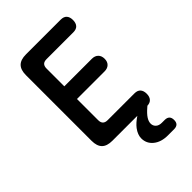

<svg xmlns="http://www.w3.org/2000/svg" viewBox="-273 -832 1147 1147"><g transform="rotate(-45 300.0 -259.0)"><path d="M207 -433H440Q465 -433 479.5 -418.5Q494 -404 494 -379Q494 -354 479.5 -340Q465 -326 440 -326H207V-147Q207 -127 217 -117Q227 -107 247 -107H473Q499 -107 511.5 -93Q524 -79 524 -53.5Q524 -28 511 -14Q499 -1 476 0L468 7Q440 31 427 51Q414 71 414 89Q414 108 427.5 120.5Q441 133 465 133H489Q509 133 519 143Q529 153 529 173Q529 193 519 202.5Q509 212 489 212H438Q381 212 346.5 184Q312 156 312 112Q312 81 336 49Q355 24 391 0H180Q135 0 113.5 -21.5Q92 -43 92 -88V-642Q92 -687 113.5 -708.5Q135 -730 180 -730H473Q499 -730 511.5 -716Q524 -702 524 -676.5Q524 -651 511.5 -637Q499 -623 473 -623H247Q226 -623 216.5 -613Q207 -603 207 -583Z"/></g></svg>

Font: Maple Mono NL SemiBold
Style: Regular
Weight: 600
Monospace: yes
Designer: subframe7536
Version: Version 7.000